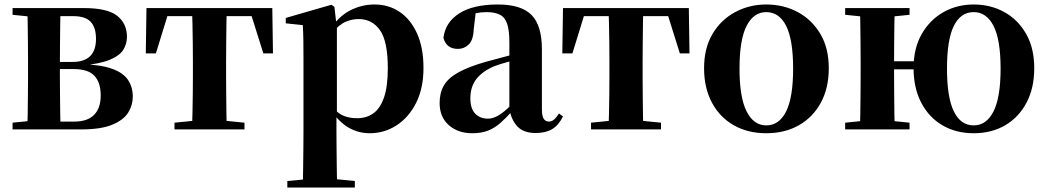

<svg xmlns="http://www.w3.org/2000/svg" viewBox="-20 -577 4668 856"><path d="M36 0V-30L145 -41L176 -35H312Q370 -35 399.5 -65Q429 -95 429 -151Q429 -209 401 -239Q373 -269 309 -269H176V-301H304Q408 -301 408 -404Q408 -454 384.5 -479.5Q361 -505 307 -505H176L145 -500L36 -511V-541H354Q459 -541 502.5 -506.5Q546 -472 546 -413Q546 -382 530 -355.5Q514 -329 469.5 -310.5Q425 -292 338 -284L340 -291Q427 -289 478 -271Q529 -253 550.5 -221Q572 -189 572 -146Q572 -108 551.5 -75Q531 -42 480.5 -21Q430 0 341 0ZM101 0Q103 -26 103.5 -68Q104 -110 104.5 -156Q105 -202 105 -236V-305Q105 -339 104.5 -385Q104 -431 103.5 -473.5Q103 -516 101 -541H250Q249 -516 248.5 -473Q248 -430 247.5 -380.5Q247 -331 247 -288V-236Q247 -202 247.5 -156Q248 -110 248.5 -68Q249 -26 250 0Z M630 -339 633 -541H1194L1197 -339H1154L1091 -540L1162 -505H665L737 -540L675 -339ZM758 0V-30L868 -41H960L1070 -30V0ZM836 0Q837 -26 838 -68Q839 -110 839.5 -156Q840 -202 840 -236V-305Q840 -339 839.5 -385Q839 -431 838 -473.5Q837 -516 836 -541H991Q990 -516 989.5 -473.5Q989 -431 988.5 -385Q988 -339 988 -305V-236Q988 -202 988.5 -156Q989 -110 989.5 -68Q990 -26 991 0Z M1261 259V230L1369 220H1460L1562 230V259ZM1330 259Q1331 215 1331.5 171.5Q1332 128 1332.5 86.5Q1333 45 1333 10V-314Q1333 -364 1332.5 -396.5Q1332 -429 1330 -465L1254 -473V-497L1458 -556L1471 -546L1480 -467L1482 -462V-75L1480 -61V10Q1480 44 1480.5 85.5Q1481 127 1481.5 171Q1482 215 1483 259ZM1628 17Q1579 17 1536 -7Q1493 -31 1457 -84H1445L1465 -96Q1490 -69 1515 -59.5Q1540 -50 1573 -50Q1613 -50 1643.5 -71Q1674 -92 1691.5 -141Q1709 -190 1709 -273Q1709 -393 1674 -442.5Q1639 -492 1579 -492Q1549 -492 1521 -480Q1493 -468 1457 -427L1442 -441H1449Q1487 -502 1539 -529.5Q1591 -557 1650 -557Q1712 -557 1761 -524.5Q1810 -492 1839 -428.5Q1868 -365 1868 -274Q1868 -184 1835.5 -119Q1803 -54 1748.5 -18.5Q1694 17 1628 17Z M2085 17Q2022 17 1981 -19Q1940 -55 1940 -118Q1940 -163 1959 -196Q1978 -229 2024 -254.5Q2070 -280 2148 -302Q2187 -313 2237.5 -326Q2288 -339 2328 -349V-323Q2288 -313 2248 -302Q2208 -291 2184 -282Q2132 -260 2104.5 -225.5Q2077 -191 2077 -138Q2077 -93 2098.5 -70.5Q2120 -48 2156 -48Q2170 -48 2187.5 -55Q2205 -62 2228.5 -81Q2252 -100 2284 -136L2301 -81H2263Q2235 -50 2210 -28Q2185 -6 2155.5 5.5Q2126 17 2085 17ZM2368 16Q2314 16 2286.5 -13.5Q2259 -43 2251 -92V-95V-387Q2251 -440 2241.5 -469.5Q2232 -499 2209.5 -511Q2187 -523 2149 -523Q2124 -523 2097.5 -517.5Q2071 -512 2034 -498L2101 -523L2092 -446Q2090 -398 2069.5 -378.5Q2049 -359 2022 -359Q1970 -359 1957 -408Q1965 -477 2027 -517Q2089 -557 2200 -557Q2304 -557 2350 -510Q2396 -463 2396 -357V-91Q2396 -60 2404 -47.5Q2412 -35 2427 -35Q2439 -35 2449 -43Q2459 -51 2472 -71L2490 -58Q2471 -19 2442 -1.5Q2413 16 2368 16Z M2487 -339 2490 -541H3051L3054 -339H3011L2948 -540L3019 -505H2522L2594 -540L2532 -339ZM2615 0V-30L2725 -41H2817L2927 -30V0ZM2693 0Q2694 -26 2695 -68Q2696 -110 2696.5 -156Q2697 -202 2697 -236V-305Q2697 -339 2696.5 -385Q2696 -431 2695 -473.5Q2694 -516 2693 -541H2848Q2847 -516 2846.5 -473.5Q2846 -431 2845.5 -385Q2845 -339 2845 -305V-236Q2845 -202 2845.5 -156Q2846 -110 2846.5 -68Q2847 -26 2848 0Z M3396 17Q3314 17 3251.5 -18.5Q3189 -54 3154 -119.5Q3119 -185 3119 -273Q3119 -362 3156.5 -425.5Q3194 -489 3257.5 -523Q3321 -557 3396 -557Q3473 -557 3536 -523.5Q3599 -490 3637 -426.5Q3675 -363 3675 -273Q3675 -184 3639.5 -119Q3604 -54 3541.5 -18.5Q3479 17 3396 17ZM3396 -18Q3454 -18 3485 -80.5Q3516 -143 3516 -271Q3516 -400 3485 -461.5Q3454 -523 3396 -523Q3340 -523 3308.5 -461.5Q3277 -400 3277 -271Q3277 -143 3308.5 -80.5Q3340 -18 3396 -18Z M3748 0V-30L3857 -41H3927L4035 -30V0ZM3748 -511V-541H4035V-511L3927 -500H3857ZM3813 0Q3815 -26 3815.5 -68Q3816 -110 3816.5 -156Q3817 -202 3817 -236V-305Q3817 -339 3816.5 -385Q3816 -431 3815.5 -473.5Q3815 -516 3813 -541H3969Q3968 -516 3967.5 -473Q3967 -430 3966.5 -382.5Q3966 -335 3966 -297V-273Q3966 -220 3966.5 -166.5Q3967 -113 3967.5 -69.5Q3968 -26 3969 0ZM3891 -268V-304H4134V-268ZM4321 17Q4242 17 4181.5 -18.5Q4121 -54 4087 -119.5Q4053 -185 4053 -273Q4053 -362 4089.5 -425.5Q4126 -489 4186.5 -523Q4247 -557 4321 -557Q4396 -557 4457 -523.5Q4518 -490 4554.5 -426.5Q4591 -363 4591 -273Q4591 -184 4556.5 -119Q4522 -54 4461.5 -18.5Q4401 17 4321 17ZM4321 -18Q4378 -18 4409.5 -80.5Q4441 -143 4441 -271Q4441 -400 4409.5 -461.5Q4378 -523 4321 -523Q4263 -523 4232.5 -461.5Q4202 -400 4202 -271Q4202 -143 4232.5 -80.5Q4263 -18 4321 -18Z"/></svg>

Font: Noto Serif JP ExtraBold
Style: Regular
Weight: 800
Designer: Ryoko NISHIZUKA 西塚涼子 (kana & ideographs); Frank Grießhammer (Latin, Greek & Cyrillic); Wenlong ZHANG 张文龙 (bopomofo); San
Foundry: Adobe
Version: Version 2.003-H1;hotconv 1.1.1;makeotfexe 2.6.0